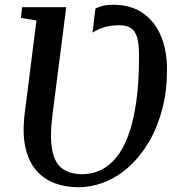

<svg xmlns="http://www.w3.org/2000/svg" viewBox="-20 -773 744 803"><path d="M306.5 10Q253 10 207.8 -7.2Q162.5 -24.5 131 -61Q99.5 -97.5 86.2 -156.8Q73 -216 83.5 -300L132.5 -687.5L67.5 -698L72.5 -743H257L199.5 -293.5Q187.5 -197.5 198.8 -143.2Q210 -89 242 -66.8Q274 -44.5 323.5 -44.5Q364.5 -44.5 400.8 -61.5Q437 -78.5 466.5 -114.5Q496 -150.5 517.2 -208.5Q538.5 -266.5 550 -348.2Q561.5 -430 561.5 -538Q561.5 -589.5 553 -617.5Q544.5 -645.5 526 -656.5Q507.5 -667.5 478 -667.5Q446.5 -667.5 418.2 -659.5Q390 -651.5 367 -636.5L379 -737Q391.5 -744 409.8 -748.5Q428 -753 454.5 -753Q526.5 -753 576.5 -719Q626.5 -685 652.5 -623.8Q678.5 -562.5 678.5 -481Q678.5 -393.5 659 -318Q639.5 -242.5 604.2 -182Q569 -121.5 522.5 -78.5Q476 -35.5 420.8 -12.8Q365.5 10 306.5 10Z"/></svg>

Font: Merriweather 20pt Medium
Style: Italic
Weight: 500
Italic angle: -7.8°
Version: Version 2.101